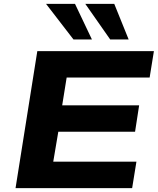

<svg xmlns="http://www.w3.org/2000/svg" viewBox="-20 -968 812 988"><path d="M60 0 172 -705H772L750 -569H323L300 -426H696L675 -290H280L254 -136H682L660 0ZM547 -765 419 -948H568L642 -765ZM358 -765 217 -948H366L453 -765Z"/></svg>

Font: Nunito Sans 10pt Expanded ExtraBold
Style: Italic
Weight: 800
Width: 7
Italic angle: -9°
Designer: Vernon Adams
Foundry: Vernon Adams
Version: Version 3.101;gftools[0.9.27]